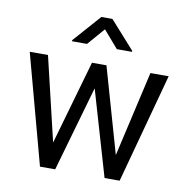

<svg xmlns="http://www.w3.org/2000/svg" viewBox="-83 -830 891 911"><g transform="rotate(10 362.5 -375.0)"><path d="M359.4 -695.3 287.6 -612.3H215.3V-617.7L332.5 -750H385.7L504.4 -617.2V-612.3H431.2ZM607.9 -528.3H695.8L552.7 0H480L359.9 -411.1L242.2 0H168.9L26.4 -528.3H114.3L210.4 -123.5L326.2 -528.3H396L513.7 -116.7Z"/></g></svg>

Font: Robert Sans Medium
Style: Regular
Weight: 500
Designer: Christian Robertson (extended by Adam Twardoch)
Foundry: Google
Version: Version 12.135;April 2, 2019;FontCreator 11.5.0.2425 64-bit;